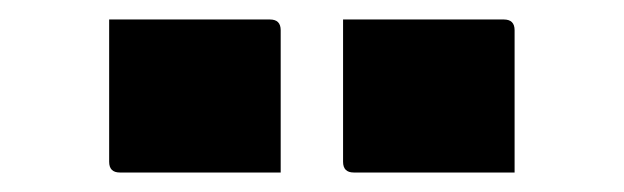

<svg xmlns="http://www.w3.org/2000/svg" viewBox="-20 -788 640 197"><path d="M92 -768H257Q268 -768 268 -757V-611H103Q92 -611 92 -622ZM332 -768H497Q508 -768 508 -757V-611H343Q332 -611 332 -622Z"/></svg>

Font: Recursive Mn Lnr St XBk
Style: Regular
Weight: 1000
Monospace: yes
Version: Version 1.079;hotconv 1.0.112;makeotfexe 2.5.65598; ttfautoh